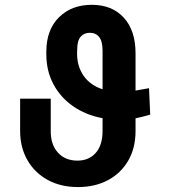

<svg xmlns="http://www.w3.org/2000/svg" viewBox="-20 -757 697 787"><path d="M590.8 -395.5 595.7 -287.1Q560.1 -276.9 535.6 -272V-220.7Q535.6 -149.4 505.1 -97.7Q474.6 -45.9 421.6 -18.1Q368.7 9.8 299.8 9.8Q229 9.8 175.5 -19.5Q122.1 -48.8 92.3 -100.8Q62.5 -152.8 62.5 -220.7V-352.5H188V-220.7Q187.5 -164.6 217.3 -131.6Q247.1 -98.6 297.4 -98.6Q344.2 -98.6 372.3 -130.1Q400.4 -161.6 400.4 -220.7V-272.5Q331.1 -285.6 279.3 -321.8Q227.5 -357.9 198.7 -412.4Q169.9 -466.8 169.9 -534.2V-546.9Q170.4 -635.3 221.9 -686.3Q273.4 -737.3 356.4 -737.3Q439 -737.3 487.3 -684.8Q535.6 -632.3 535.6 -538.1V-385.7Q545.9 -387.7 559.3 -389.9Q572.8 -392.1 590.8 -395.5ZM400.4 -391.1V-548.8Q400.4 -587.4 386.7 -605Q373 -622.6 347.7 -622.6Q324.7 -622.6 310.5 -606.4Q296.4 -590.3 296.4 -553.2L295.9 -538.1Q295.9 -484.9 322.8 -446.3Q349.6 -407.7 400.4 -391.1Z"/></svg>

Font: Inter SemiBold
Style: Regular
Weight: 600
Designer: Rasmus Andersson
Foundry: rsms
Version: Version 4.001;git-9221beed3